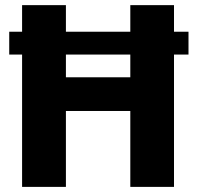

<svg xmlns="http://www.w3.org/2000/svg" viewBox="-20 -731 769 751"><path d="M237.8 -710.9V-606.9H489.7V-710.9H660.6V-606.9H717.3V-517.6H660.6V0H489.7V-296.9H237.8V0H66.4V-517.6H16.1V-606.9H66.4V-710.9ZM237.8 -428.7H489.7V-517.6H237.8Z"/></svg>

Font: Vazirmatn RD UI Black
Style: Regular
Weight: 900
Designer: Saber Rastikerdar
Foundry: Saber Rastikerdar
Version: Version 33.003